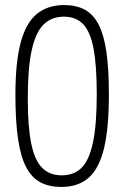

<svg xmlns="http://www.w3.org/2000/svg" viewBox="-20 -730 492 760"><path d="M223 10Q175 10 140.5 -8Q106 -26 84 -67.5Q62 -109 51.5 -179.5Q41 -250 41 -355Q41 -484 62 -562Q83 -640 126 -675Q169 -710 234 -710Q282 -710 316 -691.5Q350 -673 371 -631.5Q392 -590 401.5 -522.5Q411 -455 411 -356Q411 -222 391.5 -142Q372 -62 330.5 -26Q289 10 223 10ZM224 -36Q274 -36 304 -67Q334 -98 348.5 -168.5Q363 -239 363 -357Q363 -472 350 -539Q337 -606 308.5 -635Q280 -664 233 -664Q184 -664 152.5 -633Q121 -602 105.5 -531Q90 -460 90 -340Q90 -229 103.5 -162.5Q117 -96 146.5 -66Q176 -36 224 -36Z"/></svg>

Font: Yanone Kaffeesatz ExtraLight Light
Style: Regular
Weight: 300
Version: Version 2.003